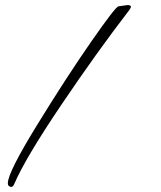

<svg xmlns="http://www.w3.org/2000/svg" viewBox="-20 -609 635 758"><path d="M448 -584 483 -589Q497 -589 497 -582Q496 -577 491 -570Q363 -404 221 -193.5Q79 17 36 118Q31 129 24 129Q21 129 16 126Q11 123 11 114Q11 72 127 -116.5Q243 -305 340 -444.5Q437 -584 448 -584Z"/></svg>

Font: Arizonia
Style: Regular
Weight: 400
Designer: Robert E. Leuschke
Foundry: Robert E. Leuschke
Version: Version 1.003